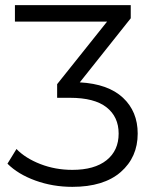

<svg xmlns="http://www.w3.org/2000/svg" viewBox="-20 -720 604 746"><path d="M290 -400Q400 -394 457.5 -340.5Q515 -287 515 -201Q515 -109 449 -51.5Q383 6 261 6Q185 6 117.5 -18.5Q50 -43 9 -84L44 -141Q79 -105 137 -82.5Q195 -60 261 -60Q347 -60 394 -97.5Q441 -135 441 -201Q441 -266 394 -303Q347 -340 252 -340H202V-393L396 -636H38V-700H488V-649Z"/></svg>

Font: mBank
Style: Regular
Weight: 400
Designer: Julieta Ulanovsky
Foundry: Julieta Ulanovsky
Version: Version 7.200;PS 007.200;hotconv 1.0.88;makeotf.lib2.5.64775